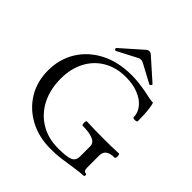

<svg xmlns="http://www.w3.org/2000/svg" viewBox="-227 -1028 1207 1207"><g transform="rotate(45 376.5 -424.0)"><path d="M409 13Q304 13 223 -30.5Q142 -74 95.5 -150Q49 -226 49 -325Q49 -426 98 -505.5Q147 -585 235.5 -630.5Q324 -676 443 -676Q501 -676 575 -662Q609 -654 627.5 -651Q646 -648 659 -648Q674 -606 674 -499Q674 -493 665 -491Q656 -489 647 -490.5Q638 -492 638 -497Q638 -538 610.5 -571Q583 -604 535 -623Q487 -642 426 -642Q340 -642 276 -604.5Q212 -567 177 -500Q142 -433 142 -346Q142 -251 178.5 -178.5Q215 -106 282.5 -64.5Q350 -23 441 -23Q517 -23 545.5 -35.5Q574 -48 574 -85V-175Q574 -205 541 -219Q508 -233 449 -233Q444 -233 442.5 -242.5Q441 -252 442.5 -261.5Q444 -271 449 -271Q488 -269 527 -268.5Q566 -268 605 -268Q636 -268 668.5 -268.5Q701 -269 732 -271Q738 -271 740 -261.5Q742 -252 740 -242.5Q738 -233 732 -233Q655 -233 655 -175V-69Q655 -35 674 -35Q682 -35 682 -25Q682 -15 674 -15Q665 -15 645.5 -13Q626 -11 602.5 -7.5Q579 -4 559 -1Q520 5 496.5 8Q473 11 454 12Q435 13 409 13ZM266 -714Q259 -710 254 -717Q249 -724 254 -729L391 -850Q402 -861 414 -861Q427 -861 438 -850L574 -729Q579 -725 572.5 -717.5Q566 -710 560 -714L433 -782Q425 -786 414 -786Q404 -786 397 -782Z"/></g></svg>

Font: Junicode SmExp
Style: Regular
Weight: 400
Width: 6
Designer: Peter S. Baker
Version: Version 2.205; ttfautohint (v1.8.4)